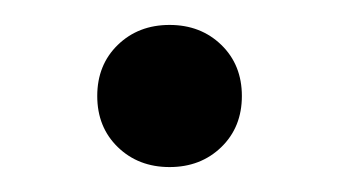

<svg xmlns="http://www.w3.org/2000/svg" viewBox="-20 -124 272 154"><path d="M116 10Q91 10 74.5 -6Q58 -22 58 -47Q58 -72 74.5 -88Q91 -104 116 -104Q141 -104 157.5 -88Q174 -72 174 -47Q174 -22 157.5 -6Q141 10 116 10Z"/></svg>

Font: LINE Seed Sans App
Style: Regular
Weight: 400
Designer: LINE VX Design & Dalton Maag Ltd & Sandoll Inc
Foundry: Dalton Maag Ltd
Version: Version 1.003